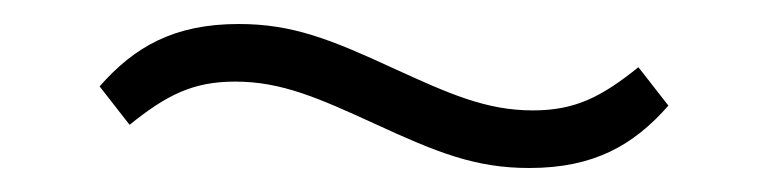

<svg xmlns="http://www.w3.org/2000/svg" viewBox="-20 -385 640 160"><path d="M421 -245C475 -245 508 -264 537 -297L512 -329C481 -304 459 -293 424 -293C385 -293 354 -307 308 -328C256 -352 224 -365 179 -365C125 -365 92 -346 63 -313L88 -281C119 -306 141 -317 176 -317C215 -317 246 -303 292 -282C344 -258 376 -245 421 -245Z"/></svg>

Font: IBM Plex Arabic Light
Style: Regular
Weight: 300
Designer: Mike Abbink, Paul van der Laan, Pieter van Rosmalen, Wael Morcos, Khajak Apelian
Foundry: Bold Monday
Version: Version 1.0